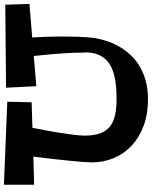

<svg xmlns="http://www.w3.org/2000/svg" viewBox="82 -832 774 978"><g transform="rotate(-90 469.0 -343.0)"><path d="M764.2 -247.1Q759.8 -220.2 750.2 -189.7Q740.7 -159.2 724.1 -128.9Q707.5 -98.6 683.6 -71Q659.7 -43.5 626.5 -22.5Q593.3 -1.5 550.3 11.2Q507.3 23.9 453.1 23.9Q377.4 23.9 317.6 1.7Q257.8 -20.5 216.3 -59.3Q174.8 -98.1 152.8 -150.4Q130.9 -202.6 130.9 -263.2Q130.9 -276.9 132.8 -304.4Q134.8 -332 138.7 -370.6Q142.6 -409.2 147.9 -457.3Q153.3 -505.4 160.2 -560.1L17.1 -556.2V-710L439.9 -692.9L437 -568.8L307.1 -564.9Q292 -490.2 283.9 -440.2Q275.9 -390.1 272 -359.4Q267.6 -323.2 267.1 -301.8Q267.1 -253.4 278.3 -221.4Q289.6 -189.5 312.7 -170.7Q335.9 -151.9 370.8 -144Q405.8 -136.2 453.1 -136.2Q484.4 -136.2 515.1 -138.7Q545.9 -141.1 573.5 -147.9Q601.1 -154.8 623.8 -167.2Q646.5 -179.7 662.4 -199.7Q678.2 -219.7 685.8 -248.3Q693.4 -276.9 689.9 -315.9Q689.9 -342.8 688 -379.4Q686.5 -410.6 682.9 -455.6Q679.2 -500.5 672.9 -558.1L519 -544.9L511.2 -699.2L934.1 -703.1L938 -580.1L767.1 -565.9Q770 -518.6 771 -479Q772 -439.5 772 -407.2Q772 -364.7 770.8 -334.7Q769.5 -304.7 768.1 -285.2Q766.1 -262.2 764.2 -247.1Z"/></g></svg>

Font: Peralta
Style: Regular
Weight: 400
Designer: Astigmatic (AOETI)
Foundry: Astigmatic (AOETI)
Version: Version 1.000